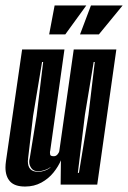

<svg xmlns="http://www.w3.org/2000/svg" viewBox="-20 -676 469 703"><path d="M72 7Q34 7 17 -11.5Q0 -30 0 -63Q0 -68 0.5 -74Q1 -80 2 -87L61 -495H216L164 -125Q163 -122 163 -120Q163 -118 163 -116Q163 -108 166.5 -106Q170 -104 177 -104Q185 -104 190.5 -110.5Q196 -117 197 -122L250 -495H406L336 0H202L203 -89Q194 -67 176 -44.5Q158 -22 131.5 -7.5Q105 7 72 7ZM119 -47Q144 -47 164 -62L165 -64Q143 -49 119 -49Q103 -49 95 -60Q87 -71 87 -84Q87 -88 87.5 -91Q88 -94 89 -97L114 -251L138 -449H134L101 -251L83 -97Q83 -94 82.5 -91Q82 -88 82 -86Q82 -47 119 -47ZM265 -43H269L304 -256L327 -449H323L291 -256ZM160 -550 180 -656H296L219 -550ZM273 -550 313 -656H429L342 -550Z"/></svg>

Font: Alumni Sans Inline One
Style: Italic
Weight: 400
Italic angle: -8°
Designer: Robert E. Leuschke
Foundry: Robert E. Leuschke
Version: Version 1.100; ttfautohint (v1.8.3)